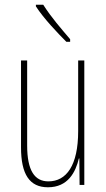

<svg xmlns="http://www.w3.org/2000/svg" viewBox="-20 -783 448 813"><path d="M163 -763H132V-756C165 -705 223 -644 261 -606H277V-617C238 -663 198 -708 163 -763ZM337 -527H311V-228C311 -82 261 -15 185 -15C127 -15 95 -60 95 -167V-527H69V-159C69 -45 105 10 183 10C268 10 300 -54 314 -112H316L317 0H337Z"/></svg>

Font: Noto Sans Devanagari UI ExtraCondensed Thin
Style: Regular
Weight: 100
Width: 2
Designer: Jelle Bosma - Monotype Design Team
Foundry: Monotype Imaging Inc.
Version: Version 2.004